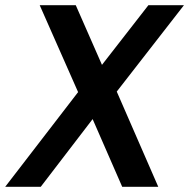

<svg xmlns="http://www.w3.org/2000/svg" viewBox="-65 -720 729 740"><path d="M-45 0H92L292 -261L406 0H545L385 -367L644 -700H507L328 -470L227 -700H88L236 -365Z"/></svg>

Font: CommitMono
Style: Bold Italic
Weight: 700
Monospace: yes
Designer: Eigil Nikolajsen
Foundry: Eigil Nikolajsen
Version: Version 1.143